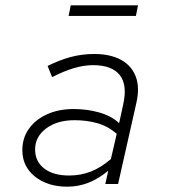

<svg xmlns="http://www.w3.org/2000/svg" viewBox="-20 -692 640 722"><path d="M233 10Q159 10 111.5 -28Q64 -66 64 -127Q64 -173 88.5 -207.5Q113 -242 156.5 -262Q200 -282 257 -282Q308 -282 353.5 -269Q399 -256 428 -229L443 -298Q460 -372 430.5 -409.5Q401 -447 330 -447Q296 -447 258.5 -436Q221 -425 176 -402L159 -444Q203 -466 245.5 -477.5Q288 -489 334 -489Q395 -489 435 -467Q475 -445 490.5 -404Q506 -363 493 -306L424 0H376L387 -50Q351 -20 313 -5Q275 10 233 10ZM112 -130Q112 -85 146 -58.5Q180 -32 240 -32Q284 -32 322 -47Q360 -62 397 -94L419 -189Q385 -218 345.5 -229Q306 -240 260 -240Q195 -240 153.5 -209Q112 -178 112 -130ZM238 -632 246 -672H499L491 -632Z"/></svg>

Font: Red Hat Mono
Style: Italic
Weight: 300
Italic angle: -12°
Monospace: yes
Designer: Pentagram, MCKL
Foundry: Pentagram, MCKL
Version: Version 1.023